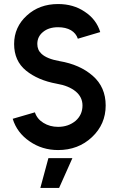

<svg xmlns="http://www.w3.org/2000/svg" viewBox="-20 -732 586 952"><path d="M180 200H273L339 52H220ZM268 -712Q175 -712 113 -655Q82 -627 66 -591.5Q50 -556 50 -514Q50 -430 109 -382Q168 -334 261 -317Q321 -307 356 -278Q389 -250 389 -209Q389 -163 355 -133Q319 -103 268 -103Q227 -103 195 -123Q164 -142 153 -175L43 -143Q64 -74 127 -31Q189 12 268 12Q368 12 436 -52Q504 -116 504 -209Q504 -300 440 -356Q376 -412 275 -429Q213 -440 186 -465Q165 -484 165 -514Q165 -551 194 -574Q222 -597 268 -597Q306 -597 332 -582Q357 -567 366 -540L477 -573Q458 -636 400 -674Q344 -712 268 -712Z"/></svg>

Font: Unageo
Style: SemiBold
Weight: 600
Designer: Richard Sepsi
Foundry: Richard Sepsi
Version: Version 2.000